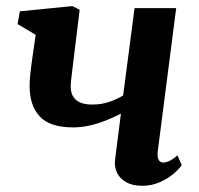

<svg xmlns="http://www.w3.org/2000/svg" viewBox="-20 -587 641 617"><path d="M236 -555.7 211.6 -356.4Q210.8 -348.3 209.8 -340.2Q208.8 -332.1 208 -324.6Q207.2 -317.2 207.2 -309.9Q207.2 -280 224.8 -265.5Q242.4 -251 276.3 -251Q305.9 -251 330.9 -259.6Q356 -268.1 375.7 -280.2L412.4 -560.9H546.2L487 -101.1Q484.6 -83.1 489.7 -73.9Q494.7 -64.6 504.4 -64.6Q512.1 -64.6 523.2 -69.3Q534.3 -74 550.1 -87.7L564 -56.6Q556.3 -44.6 538 -28.9Q519.7 -13.1 493.7 -1.6Q467.8 10 437.3 10Q405.7 10 385.3 -1.6Q364.8 -13.2 355.9 -32.3Q347 -51.4 349.8 -74.2L368.6 -221.8Q345.1 -209.7 319.5 -199.6Q293.9 -189.4 267.6 -183.5Q241.2 -177.6 214.8 -177.6Q140.7 -177.6 107.9 -212.6Q75.2 -247.5 75.2 -310.7Q75.2 -324.3 76.5 -339.7Q77.9 -355.1 79.9 -371.2Q82 -387.2 84.2 -402.6L94.6 -475.1L36.5 -509.6L43.8 -550.6L212.6 -567.4Z"/></svg>

Font: Merriweather Light
Style: Italic
Weight: 300
Italic angle: -7.8°
Designer: Eben Sorkin
Foundry: Eben Sorkin
Version: Version 2.101